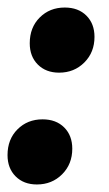

<svg xmlns="http://www.w3.org/2000/svg" viewBox="-20 -482 289 510"><path d="M231 -384Q231 -343 204 -316Q177 -289 137 -289Q102 -289 80.5 -310.5Q59 -332 59 -367Q59 -409 85.5 -435.5Q112 -462 152 -462Q188 -462 209.5 -440.5Q231 -419 231 -384ZM172 -87Q172 -46 145 -19Q118 8 78 8Q43 8 21.5 -13.5Q0 -35 0 -70Q0 -112 26.5 -138.5Q53 -165 93 -165Q129 -165 150.5 -143.5Q172 -122 172 -87Z"/></svg>

Font: TypoPRO Montserrat Alternates
Style: Bold Italic
Weight: 700
Italic angle: -11.3°
Designer: Julieta Ulanovsky
Foundry: Julieta Ulanovsky
Version: Version 6.001